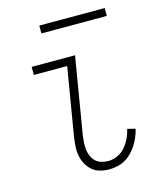

<svg xmlns="http://www.w3.org/2000/svg" viewBox="-106 -765 712 851"><g transform="rotate(-15 250.0 -340.0)"><path d="M291 8Q269 8 248.5 2.5Q228 -3 213 -16Q198 -29 188 -47Q178 -65 174 -86Q170 -107 171.5 -128.5Q173 -150 176 -172L228 -483H75V-520H274L215 -166Q213 -150 212 -134Q211 -118 213 -102.5Q215 -87 221 -73Q227 -59 238 -48.5Q249 -38 264.5 -33.5Q280 -29 296 -29Q317 -29 338 -38.5Q359 -48 374 -65.5Q389 -83 398.5 -103.5Q408 -124 413 -145L449 -136Q445 -118 437.5 -100Q430 -82 419.5 -65.5Q409 -49 395 -34.5Q381 -20 364.5 -10.5Q348 -1 329 3.5Q310 8 291 8ZM155 -652V-688H455V-652Z"/></g></svg>

Font: Iosevka Extralight
Style: Italic
Weight: 200
Italic angle: -9°
Monospace: yes
Designer: Belleve Invis
Foundry: Belleve Invis
Version: Version 32.5.0; ttfautohint (v1.8.4)